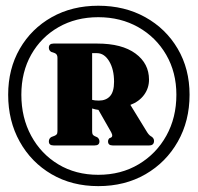

<svg xmlns="http://www.w3.org/2000/svg" viewBox="-20 -780 690 670"><path d="M323 -130.5Q231 -130.5 160 -172Q89 -213.5 48.8 -285.8Q8.5 -358 8.5 -449.5Q8.5 -539.5 49 -609.8Q89.5 -680 160.5 -720Q231.5 -760 323 -760Q415 -760 487 -720Q559 -680 600.2 -609.8Q641.5 -539.5 641.5 -449.5Q641.5 -358 600.5 -285.8Q559.5 -213.5 487.8 -172Q416 -130.5 323 -130.5ZM323 -170Q402.5 -170 464 -206.8Q525.5 -243.5 560.5 -306.5Q595.5 -369.5 595.5 -449.5Q595.5 -527.5 560 -588.8Q524.5 -650 462.8 -685Q401 -720 323 -720Q245 -720 184.2 -685.2Q123.5 -650.5 89 -589.5Q54.5 -528.5 54.5 -449.5Q54.5 -369.5 88.8 -306.2Q123 -243 183.5 -206.5Q244 -170 323 -170ZM500 -502Q500 -472.5 482.8 -449Q465.5 -425.5 435 -414L493.5 -318.5Q498 -311.5 502 -308Q506 -304.5 510 -302.5Q517.5 -296.5 517.5 -288.5Q517.5 -272.5 500.5 -272.5H373Q357 -272.5 357 -286.5Q357 -292.5 361.5 -297.5L365 -299Q376.5 -302.5 368 -318.5L323.5 -396.5Q311.5 -398 301.5 -401.5V-322.5Q301.5 -314 303.5 -310.8Q305.5 -307.5 310.5 -305L319.5 -301Q327 -295.5 327 -286.5Q327 -272.5 310.5 -272.5H167Q150.5 -272.5 150.5 -286.5Q150.5 -297 159.5 -302L170 -306Q175 -308 177.8 -311.2Q180.5 -314.5 180.5 -322.5V-578.5Q180.5 -590.5 171.5 -594.5L159.5 -598.5Q150.5 -603.5 150.5 -613.5Q150.5 -628 167 -628H319.5Q405.5 -628 452.8 -593.2Q500 -558.5 500 -502ZM301.5 -594.5V-431.5Q310.5 -429 325 -429Q350 -429 364 -444.5Q378 -460 378 -494.5Q378 -538 361 -566.2Q344 -594.5 318.5 -594.5Z"/></svg>

Font: Fraunces 144pt Soft Black
Style: Regular
Weight: 900
Version: Version 1.000;[b76b70a41]